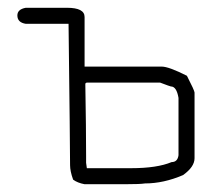

<svg xmlns="http://www.w3.org/2000/svg" viewBox="-20 -475 540 491"><path d="M45.9 -455.1H151.4Q196.3 -455.1 196.3 -431.6V-304.7H393.6Q411.6 -304.7 458 -281.2Q477.5 -243.2 477.5 -238.3V-70.3Q477.5 -48.3 448.2 -27.3Q398.4 -5.9 350.6 -5.9Q338.9 -3.9 299.8 -3.9H196.3Q178.2 -7.3 167 -15.6Q159.2 -37.1 159.2 -52.7Q159.2 -95.7 155.3 -414.1H45.9Q24.4 -417.5 24.4 -435.5Q24.4 -451.2 45.9 -455.1ZM198.2 -259.8Q200.2 -143.6 200.2 -76.2V-58.6L202.1 -44.9H315.4Q381.8 -44.9 418.9 -60.5Q434.1 -60.5 436.5 -78.1V-224.6Q431.6 -253.9 417 -253.9Q415.5 -253.9 389.6 -263.7H202.1Q198.2 -263.2 198.2 -259.8Z"/></svg>

Font: CEF Fonts CJK Mono
Style: Regular
Weight: 400
Designer: PartyBoss (派对大魔王)
Version: Release 2.25